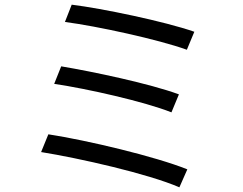

<svg xmlns="http://www.w3.org/2000/svg" viewBox="-20 -777 1040 822"><path d="M287 -757 258 -683C396 -665 658 -608 780 -564L812 -641C686 -685 417 -741 287 -757ZM242 -493 212 -418C354 -397 598 -342 714 -296L746 -373C621 -419 379 -470 242 -493ZM187 -202 156 -126C318 -100 615 -33 748 25L782 -52C645 -107 355 -176 187 -202Z"/></svg>

Font: Source Han Sans HK
Style: Regular
Weight: 400
Designer: Ryoko NISHIZUKA 西塚涼子 (kana, bopomofo & ideographs); Paul D. Hunt (Latin, Greek & Cyrillic); Sandoll Communications 산돌커뮤니
Foundry: Adobe
Version: Version 2.000;hotconv 1.0.107;makeotfexe 2.5.65593